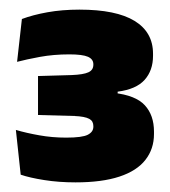

<svg xmlns="http://www.w3.org/2000/svg" viewBox="-20 -732 354 399"><path d="M137 -353Q102 -353 72 -357.8Q42 -362.5 23 -369L13 -462Q35 -455.5 61.8 -450.8Q88.5 -446 117.5 -446Q151 -446 162.5 -452Q174 -458 174 -468.5V-470Q174 -475 172 -478.8Q170 -482.5 165.5 -485Q161 -487.5 153.2 -489Q145.5 -490.5 133.5 -491L59 -493V-574L129 -576Q153.5 -577 163.8 -581.8Q174 -586.5 174 -597.5V-598.5Q174 -609 162.8 -614Q151.5 -619 124 -619Q91.5 -619 63 -613.8Q34.5 -608.5 15.5 -603.5L25.5 -692.5Q48 -701 78.5 -706.5Q109 -712 145 -712Q221.5 -712 259.8 -688.5Q298 -665 298 -620.5V-616Q298 -585.5 280.5 -566Q263 -546.5 224.5 -541.5V-527.5L216 -539Q262 -534 281 -513.2Q300 -492.5 300 -458.5V-453.5Q300 -422.5 282.2 -399.8Q264.5 -377 228.2 -365Q192 -353 137 -353Z"/></svg>

Font: Anek Malayalam ExtraBold
Style: Regular
Weight: 800
Version: Version 1.003